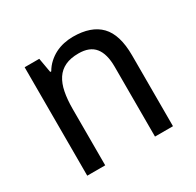

<svg xmlns="http://www.w3.org/2000/svg" viewBox="-124 -684 838 822"><g transform="rotate(-30 294.5 -273.0)"><path d="M419.9 0V-345.2Q419.9 -408.7 394.3 -440.4Q368.7 -472.2 314 -472.2Q274.4 -472.2 247.6 -459.5Q220.7 -446.8 204.3 -421.9Q188 -397 180.9 -360.8Q173.8 -324.7 173.8 -277.8V0H85V-536.1H157.2L169.9 -463.9H174.8Q187 -484.9 203.9 -500.2Q220.7 -515.6 240.7 -525.9Q260.7 -536.1 283.2 -541Q305.7 -545.9 329.1 -545.9Q418.5 -545.9 463.6 -499.3Q508.8 -452.6 508.8 -350.1V0Z"/></g></svg>

Font: Droid Sans
Style: Regular
Weight: 400
Foundry: Ascender Corporation
Version: Version 1.00 build 114